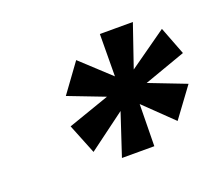

<svg xmlns="http://www.w3.org/2000/svg" viewBox="-75 -842 672 585"><g transform="rotate(-20 261.5 -549.0)"><path d="M230 -360 275 -496 155 -407 116 -504 251 -551 134 -596 201 -688 295 -601 296 -738H403L356 -601L479 -688L514 -597L379 -549L498 -503L428 -408L337 -496L335 -360Z"/></g></svg>

Font: DM Sans 18pt Black
Style: Italic
Weight: 900
Italic angle: -10°
Designer: Colophon Foundry, Jonny Pinhorn
Foundry: Colophon Foundry
Version: Version 4.004;gftools[0.9.30]